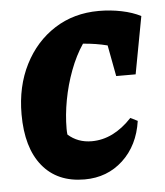

<svg xmlns="http://www.w3.org/2000/svg" viewBox="-43 -539 506 590"><g transform="rotate(-5 210.0 -244.0)"><path d="M195 12Q111 12 65 -44.5Q19 -101 19 -204Q19 -290 53 -357Q87 -424 146.5 -462Q206 -500 283 -500Q319 -500 353 -493Q387 -486 412 -473L379 -296H319L301 -392Q266 -401 226 -404Q203 -370 186.5 -326Q170 -282 161.5 -236Q153 -190 153 -148Q153 -139 154 -130Q184 -103 227 -103Q294 -103 351 -164L373 -153Q362 -78 313.5 -33Q265 12 195 12ZM163 -97 161 -102Q162 -99 163 -97Z"/></g></svg>

Font: Piazzolla
Style: Bold Italic
Weight: 700
Italic angle: -11.3°
Designer: Juan Pablo del Peral
Foundry: Huerta Tipografica
Version: Version 1.330